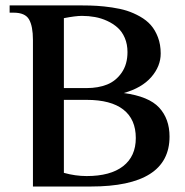

<svg xmlns="http://www.w3.org/2000/svg" viewBox="-20 -680 675 700"><path d="M100.1 0V-534.2Q100.1 -584.5 85.9 -609.1Q71.8 -633.8 29.8 -633.8H15.1V-660.2H280.8Q309.1 -660.2 333.7 -658.7Q358.4 -657.2 388.4 -652.8Q418.5 -648.4 442.4 -640.9Q466.3 -633.3 490.2 -619.9Q514.2 -606.4 530 -588.4Q545.9 -570.3 555.9 -543.9Q565.9 -517.6 565.9 -484.9Q565.9 -438.5 531.5 -398.9Q497.1 -359.4 431.2 -340.8Q522.5 -328.6 560.3 -287.6Q598.1 -246.6 598.1 -182.1Q598.1 0 311 0ZM212.9 -358.9H295.9Q337.9 -358.9 370.4 -371.8Q402.8 -384.8 423.8 -415.3Q444.8 -445.8 444.8 -490.2Q444.8 -518.6 435.1 -541.5Q425.3 -564.5 408.9 -579.1Q392.6 -593.8 370.8 -603.8Q349.1 -613.8 326.2 -617.9Q303.2 -622.1 278.8 -622.1Q255.4 -622.1 212.9 -613.8ZM295.9 -38.1Q382.3 -38.1 428.7 -74Q475.1 -109.9 475.1 -176.8Q475.1 -245.1 429.7 -280.5Q384.3 -315.9 295.9 -315.9H212.9V-49.8Q254.9 -38.1 295.9 -38.1Z"/></svg>

Font: El Messiri SemiBold
Style: Regular
Weight: 600
Designer: Mohamed Gaber
Foundry: Kief Type Foundry
Version: Version 2.007;PS 002.007;hotconv 1.0.88;makeotf.lib2.5.64775